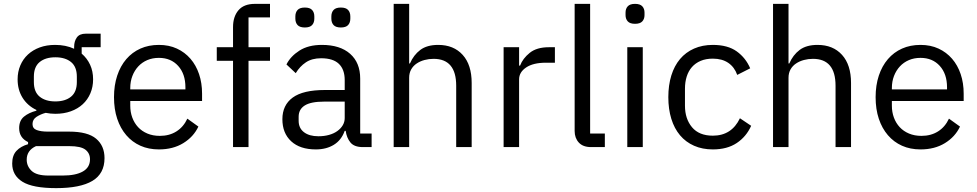

<svg xmlns="http://www.w3.org/2000/svg" viewBox="-20 -760 5046 992"><path d="M520 57Q520 137 457.5 174.5Q395 212 270 212Q149 212 96 179Q43 146 43 85Q43 43 65 19.5Q87 -4 125 -15V-26Q79 -48 79 -98Q79 -137 104 -157.5Q129 -178 168 -188V-192Q122 -214 96.5 -255Q71 -296 71 -350Q71 -389 85 -422Q99 -455 124.5 -478.5Q150 -502 185.5 -515Q221 -528 265 -528Q320 -528 363 -508V-517Q363 -547 377 -566.5Q391 -586 423 -586H500V-516H402V-483Q430 -459 445.5 -425.5Q461 -392 461 -350Q461 -311 447 -278Q433 -245 407.5 -221.5Q382 -198 346 -185Q310 -172 266 -172Q241 -172 216 -177Q190 -170 169 -156.5Q148 -143 148 -119Q148 -96 170 -88Q192 -80 227 -80H337Q433 -80 476.5 -43.5Q520 -7 520 57ZM445 63Q445 32 421.5 13.5Q398 -5 338 -5H166Q118 17 118 65Q118 99 143.5 123Q169 147 230 147H304Q371 147 408 126Q445 105 445 63ZM266 -236Q317 -236 347 -260.5Q377 -285 377 -336V-364Q377 -415 347 -439.5Q317 -464 266 -464Q215 -464 185 -439.5Q155 -415 155 -364V-336Q155 -285 185 -260.5Q215 -236 266 -236Z M801 12Q748 12 705.5 -7Q663 -26 632.5 -61.5Q602 -97 585.5 -146.5Q569 -196 569 -258Q569 -319 585.5 -369Q602 -419 632.5 -454.5Q663 -490 705.5 -509Q748 -528 801 -528Q853 -528 894 -509Q935 -490 964 -456.5Q993 -423 1008.5 -377Q1024 -331 1024 -276V-238H653V-214Q653 -181 663.5 -152.5Q674 -124 693.5 -103Q713 -82 741.5 -70Q770 -58 806 -58Q855 -58 891.5 -81Q928 -104 948 -147L1005 -106Q980 -53 927 -20.5Q874 12 801 12ZM801 -461Q768 -461 741 -449.5Q714 -438 694.5 -417Q675 -396 664 -367.5Q653 -339 653 -305V-298H938V-309Q938 -378 900.5 -419.5Q863 -461 801 -461Z M1184 -446H1100V-516H1184V-620Q1184 -674 1212 -707Q1240 -740 1297 -740H1375V-670H1264V-516H1375V-446H1264V0H1184Z M1855 0Q1810 0 1790.5 -24Q1771 -48 1766 -84H1761Q1744 -36 1705 -12Q1666 12 1612 12Q1530 12 1484.5 -30Q1439 -72 1439 -144Q1439 -217 1492.5 -256Q1546 -295 1659 -295H1761V-346Q1761 -401 1731 -430Q1701 -459 1639 -459Q1592 -459 1560.5 -438Q1529 -417 1508 -382L1460 -427Q1481 -469 1527 -498.5Q1573 -528 1643 -528Q1737 -528 1789 -482Q1841 -436 1841 -354V-70H1900V0ZM1625 -56Q1655 -56 1680 -63Q1705 -70 1723 -83Q1741 -96 1751 -113Q1761 -130 1761 -150V-235H1655Q1586 -235 1554.5 -215Q1523 -195 1523 -157V-136Q1523 -98 1550.5 -77Q1578 -56 1625 -56ZM1555 -618Q1529 -618 1517.5 -630.5Q1506 -643 1506 -664V-675Q1506 -696 1517.5 -708.5Q1529 -721 1555 -721Q1581 -721 1592.5 -708.5Q1604 -696 1604 -675V-664Q1604 -643 1592.5 -630.5Q1581 -618 1555 -618ZM1741 -618Q1715 -618 1703.5 -630.5Q1692 -643 1692 -664V-675Q1692 -696 1703.5 -708.5Q1715 -721 1741 -721Q1767 -721 1778.5 -708.5Q1790 -696 1790 -675V-664Q1790 -643 1778.5 -630.5Q1767 -618 1741 -618Z M2014 -740H2094V-432H2098Q2117 -476 2151.5 -502Q2186 -528 2244 -528Q2324 -528 2370.5 -476.5Q2417 -425 2417 -331V0H2337V-317Q2337 -456 2220 -456Q2196 -456 2173.5 -450Q2151 -444 2133 -432Q2115 -420 2104.5 -401.5Q2094 -383 2094 -358V0H2014Z M2582 0V-516H2662V-421H2667Q2681 -458 2717 -487Q2753 -516 2816 -516H2847V-436H2800Q2735 -436 2698.5 -411.5Q2662 -387 2662 -350V0Z M3034 0Q2992 0 2970.5 -23.5Q2949 -47 2949 -83V-740H3029V-70H3105V0Z M3261 -637Q3235 -637 3223.5 -649.5Q3212 -662 3212 -682V-695Q3212 -715 3223.5 -727.5Q3235 -740 3261 -740Q3287 -740 3298.5 -727.5Q3310 -715 3310 -695V-682Q3310 -662 3298.5 -649.5Q3287 -637 3261 -637ZM3221 -516H3301V0H3221Z M3663 12Q3609 12 3566 -7Q3523 -26 3493.5 -61Q3464 -96 3448.5 -146Q3433 -196 3433 -258Q3433 -320 3448.5 -370Q3464 -420 3493.5 -455Q3523 -490 3566 -509Q3609 -528 3663 -528Q3740 -528 3786.5 -494.5Q3833 -461 3856 -407L3789 -373Q3775 -413 3743 -435Q3711 -457 3663 -457Q3627 -457 3600 -445.5Q3573 -434 3555 -413.5Q3537 -393 3528 -364.5Q3519 -336 3519 -302V-214Q3519 -146 3555.5 -102.5Q3592 -59 3663 -59Q3760 -59 3803 -149L3861 -110Q3836 -54 3786.5 -21Q3737 12 3663 12Z M3974 -740H4054V-432H4058Q4077 -476 4111.5 -502Q4146 -528 4204 -528Q4284 -528 4330.5 -476.5Q4377 -425 4377 -331V0H4297V-317Q4297 -456 4180 -456Q4156 -456 4133.5 -450Q4111 -444 4093 -432Q4075 -420 4064.5 -401.5Q4054 -383 4054 -358V0H3974Z M4736 12Q4683 12 4640.5 -7Q4598 -26 4567.5 -61.5Q4537 -97 4520.5 -146.5Q4504 -196 4504 -258Q4504 -319 4520.5 -369Q4537 -419 4567.5 -454.5Q4598 -490 4640.5 -509Q4683 -528 4736 -528Q4788 -528 4829 -509Q4870 -490 4899 -456.5Q4928 -423 4943.5 -377Q4959 -331 4959 -276V-238H4588V-214Q4588 -181 4598.5 -152.5Q4609 -124 4628.5 -103Q4648 -82 4676.5 -70Q4705 -58 4741 -58Q4790 -58 4826.5 -81Q4863 -104 4883 -147L4940 -106Q4915 -53 4862 -20.5Q4809 12 4736 12ZM4736 -461Q4703 -461 4676 -449.5Q4649 -438 4629.5 -417Q4610 -396 4599 -367.5Q4588 -339 4588 -305V-298H4873V-309Q4873 -378 4835.5 -419.5Q4798 -461 4736 -461Z"/></svg>

Font: IBM Plex Sans Devanagari
Style: Regular
Weight: 400
Designer: Mike Abbink, Paul van der Laan, Pieter van Rosmalen, Erin McLaughlin
Foundry: Bold Monday
Version: Version 1.1